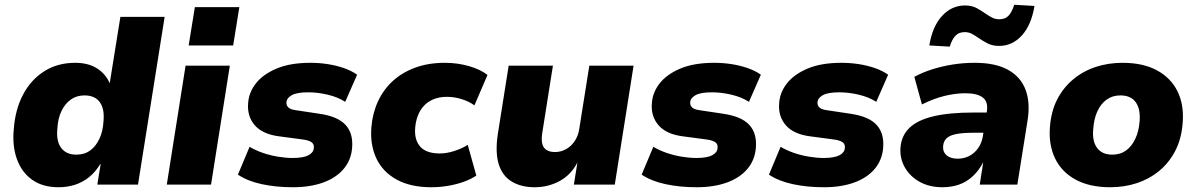

<svg xmlns="http://www.w3.org/2000/svg" viewBox="-20 -776 5029 807"><path d="M227 11Q159 11 115 -20.5Q71 -52 51 -107.5Q31 -163 38 -234Q44 -316 77 -378.5Q110 -441 166 -476.5Q222 -512 296 -512Q351 -512 388 -488.5Q425 -465 442 -424L441 -425L486 -705H672L560 0H389L403 -86H401Q382 -54 355 -32Q328 -10 295.5 0.5Q263 11 227 11ZM301 -126Q335 -126 359 -143.5Q383 -161 398 -193Q413 -225 415 -267Q420 -318 399.5 -346.5Q379 -375 335 -375Q302 -375 277.5 -357.5Q253 -340 238 -308.5Q223 -277 221 -234Q216 -183 237 -154.5Q258 -126 301 -126Z M773 -585 799 -746H986L960 -585ZM681 0 760 -500H946L867 0Z M1211 11Q1140 11 1080 -2Q1020 -15 980 -42L1029 -159Q1054 -144 1084.5 -133.5Q1115 -123 1148 -117.5Q1181 -112 1210 -112Q1255 -112 1276.5 -123.5Q1298 -135 1299 -154Q1301 -168 1291.5 -176.5Q1282 -185 1258 -189L1153 -203Q1083 -212 1050.5 -250Q1018 -288 1023 -343Q1026 -388 1056 -426Q1086 -464 1143 -488Q1200 -512 1285 -512Q1322 -512 1357.5 -506.5Q1393 -501 1425 -490Q1457 -479 1481 -462L1431 -348Q1400 -368 1357.5 -378Q1315 -388 1276 -388Q1228 -388 1206.5 -376Q1185 -364 1184 -346Q1183 -333 1192 -324.5Q1201 -316 1222 -313L1322 -298Q1399 -287 1432 -251.5Q1465 -216 1460 -155Q1456 -103 1424 -65.5Q1392 -28 1337.5 -8.5Q1283 11 1211 11Z M1793 11Q1706 11 1647.5 -21Q1589 -53 1562 -110Q1535 -167 1541 -242Q1546 -301 1569 -350.5Q1592 -400 1631.5 -436Q1671 -472 1726 -492Q1781 -512 1850 -512Q1903 -512 1951.5 -498Q2000 -484 2029 -461L1974 -333Q1953 -349 1921.5 -359Q1890 -369 1859 -369Q1827 -369 1802.5 -359Q1778 -349 1761.5 -331Q1745 -313 1736 -289Q1727 -265 1725 -238Q1721 -188 1746.5 -159.5Q1772 -131 1828 -131Q1857 -131 1888.5 -141Q1920 -151 1946 -167L1982 -38Q1960 -23 1929.5 -12Q1899 -1 1863.5 5Q1828 11 1793 11Z M2227 11Q2171 11 2131.5 -12.5Q2092 -36 2076.5 -85Q2061 -134 2072 -210L2118 -500H2304L2259 -216Q2255 -190 2259 -172.5Q2263 -155 2276.5 -146Q2290 -137 2313 -137Q2338 -137 2360 -149.5Q2382 -162 2396.5 -184.5Q2411 -207 2415 -236L2457 -500H2643L2564 0H2392L2407 -93Q2380 -41 2332 -15Q2284 11 2227 11Z M2908 11Q2837 11 2777 -2Q2717 -15 2677 -42L2726 -159Q2751 -144 2781.5 -133.5Q2812 -123 2845 -117.5Q2878 -112 2907 -112Q2952 -112 2973.5 -123.5Q2995 -135 2996 -154Q2998 -168 2988.5 -176.5Q2979 -185 2955 -189L2850 -203Q2780 -212 2747.5 -250Q2715 -288 2720 -343Q2723 -388 2753 -426Q2783 -464 2840 -488Q2897 -512 2982 -512Q3019 -512 3054.5 -506.5Q3090 -501 3122 -490Q3154 -479 3178 -462L3128 -348Q3097 -368 3054.5 -378Q3012 -388 2973 -388Q2925 -388 2903.5 -376Q2882 -364 2881 -346Q2880 -333 2889 -324.5Q2898 -316 2919 -313L3019 -298Q3096 -287 3129 -251.5Q3162 -216 3157 -155Q3153 -103 3121 -65.5Q3089 -28 3034.5 -8.5Q2980 11 2908 11Z M3443 11Q3372 11 3312 -2Q3252 -15 3212 -42L3261 -159Q3286 -144 3316.5 -133.5Q3347 -123 3380 -117.5Q3413 -112 3442 -112Q3487 -112 3508.5 -123.5Q3530 -135 3531 -154Q3533 -168 3523.5 -176.5Q3514 -185 3490 -189L3385 -203Q3315 -212 3282.5 -250Q3250 -288 3255 -343Q3258 -388 3288 -426Q3318 -464 3375 -488Q3432 -512 3517 -512Q3554 -512 3589.5 -506.5Q3625 -501 3657 -490Q3689 -479 3713 -462L3663 -348Q3632 -368 3589.5 -378Q3547 -388 3508 -388Q3460 -388 3438.5 -376Q3417 -364 3416 -346Q3415 -333 3424 -324.5Q3433 -316 3454 -313L3554 -298Q3631 -287 3664 -251.5Q3697 -216 3692 -155Q3688 -103 3656 -65.5Q3624 -28 3569.5 -8.5Q3515 11 3443 11Z M3941 11Q3886 11 3845 -12Q3804 -35 3782.5 -73.5Q3761 -112 3765 -157Q3769 -206 3802.5 -238.5Q3836 -271 3902.5 -287Q3969 -303 4071 -303H4144L4131 -218H4071Q4029 -218 4001.5 -213Q3974 -208 3960 -196Q3946 -184 3944 -162Q3942 -138 3958.5 -123.5Q3975 -109 4005 -109Q4032 -109 4054 -120.5Q4076 -132 4091 -153Q4106 -174 4111 -203L4128 -309Q4134 -348 4111 -366Q4088 -384 4037 -384Q3996 -384 3950.5 -373Q3905 -362 3855 -337L3823 -453Q3858 -472 3899.5 -485Q3941 -498 3985.5 -505Q4030 -512 4077 -512Q4164 -512 4217 -482.5Q4270 -453 4290.5 -399Q4311 -345 4299 -270L4256 0H4098L4113 -97H4114Q4096 -61 4070 -36.5Q4044 -12 4012 -0.5Q3980 11 3941 11ZM3972 -580 3886 -585Q3899 -665 3939.5 -709Q3980 -753 4036 -753Q4065 -753 4085 -742Q4105 -731 4122 -719Q4135 -710 4149 -702.5Q4163 -695 4180 -695Q4206 -695 4220 -711Q4234 -727 4243 -756L4328 -751Q4315 -671 4275 -627Q4235 -583 4179 -583Q4151 -583 4130 -594Q4109 -605 4092 -617Q4078 -627 4064.5 -634Q4051 -641 4035 -641Q4010 -641 3995.5 -625.5Q3981 -610 3972 -580Z M4646 11Q4560 11 4501 -21Q4442 -53 4414.5 -110.5Q4387 -168 4393 -242Q4398 -309 4424 -359Q4450 -409 4492 -443.5Q4534 -478 4586.5 -495Q4639 -512 4698 -512Q4785 -512 4843.5 -480Q4902 -448 4929.5 -391.5Q4957 -335 4951 -260Q4946 -193 4920 -142.5Q4894 -92 4852 -57.5Q4810 -23 4757.5 -6Q4705 11 4646 11ZM4655 -126Q4689 -126 4713 -143.5Q4737 -161 4752 -193Q4767 -225 4770 -267Q4774 -318 4753.5 -346.5Q4733 -375 4689 -375Q4656 -375 4631.5 -357.5Q4607 -340 4592.5 -308.5Q4578 -277 4575 -234Q4570 -183 4591 -154.5Q4612 -126 4655 -126Z"/></svg>

Font: Nunito Sans 9pt Black
Style: Italic
Weight: 900
Italic angle: -9°
Version: Version 3.101;gftools[0.9.27]